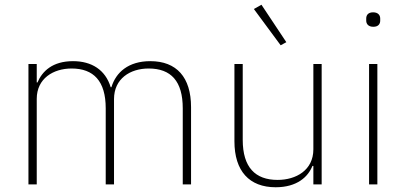

<svg xmlns="http://www.w3.org/2000/svg" viewBox="-20 -778 1712 810"><path d="M135 0V-361C135 -447 205 -489 282 -489C375 -489 426 -436 426 -321V0H461V-360C461 -446 529 -489 607 -489C702 -489 751 -435 751 -321V0H786V-326C786 -452 725 -520 614 -520C522 -520 469 -473 450 -410H447C425 -483 367 -520 288 -520C201 -520 158 -477 138 -430H135V-508H100V0Z M1164 -587 1188 -600 1083 -758 1051 -740ZM1302 0H1337V-508H1302V-148C1302 -60 1229 -19 1151 -19C1057 -19 1004 -72 1004 -188V-508H969V-182C969 -56 1032 12 1143 12C1233 12 1280 -32 1298 -78H1302Z M1555 -665C1576 -665 1584 -677 1584 -691V-700C1584 -714 1575 -726 1554 -726C1533 -726 1525 -714 1525 -700V-691C1525 -677 1534 -665 1555 -665ZM1537 0H1572V-508H1537Z"/></svg>

Font: IBM Plex Thai Looped ExtraLight
Style: Regular
Weight: 200
Designer: Mike Abbink, Paul van der Laan, Pieter van Rosmalen, Ben Mitchell, Mark Frömberg
Foundry: Bold Monday
Version: Version 1.0